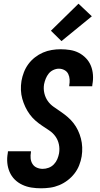

<svg xmlns="http://www.w3.org/2000/svg" viewBox="-20 -1009 540 1037"><path d="M202 8Q175 8 149.5 4Q124 0 100.5 -11Q77 -22 59.5 -39.5Q42 -57 32 -80Q22 -103 19.5 -129Q17 -155 22 -182L23 -192H147V-187Q144 -170 145.5 -153.5Q147 -137 155.5 -123.5Q164 -110 179 -103.5Q194 -97 211 -97Q227 -97 243 -103Q259 -109 271 -121.5Q283 -134 289.5 -149.5Q296 -165 299 -181Q303 -206 298 -229.5Q293 -253 279.5 -272Q266 -291 246.5 -304Q227 -317 207.5 -330Q188 -343 171 -358Q154 -373 140.5 -391.5Q127 -410 117 -431Q107 -452 100.5 -475Q94 -498 93 -522.5Q92 -547 96 -572Q100 -595 109 -618.5Q118 -642 133 -662.5Q148 -683 168.5 -699Q189 -715 212 -725Q235 -735 259.5 -739Q284 -743 307 -743Q333 -743 358.5 -739Q384 -735 406 -723.5Q428 -712 445 -694Q462 -676 471 -653.5Q480 -631 482 -605Q484 -579 479 -553L478 -543H354V-548Q357 -564 356 -580Q355 -596 348.5 -609.5Q342 -623 328 -630.5Q314 -638 298 -638Q283 -638 268 -631Q253 -624 243 -611.5Q233 -599 227 -584Q221 -569 218 -554Q214 -529 219.5 -505.5Q225 -482 238 -463.5Q251 -445 270.5 -431.5Q290 -418 309 -405Q328 -392 345.5 -377Q363 -362 377 -344Q391 -326 401 -305Q411 -284 417 -261Q423 -238 424 -213.5Q425 -189 421 -164Q417 -140 407.5 -116Q398 -92 382 -71.5Q366 -51 345 -35Q324 -19 300 -9Q276 1 251 4.5Q226 8 202 8ZM312 -787 255 -843 404 -989 476 -921Z"/></svg>

Font: Iosevka Term Curly XBd Obl
Style: Regular
Weight: 800
Italic angle: -9°
Designer: Belleve Invis
Foundry: Belleve Invis
Version: Version 32.3.0